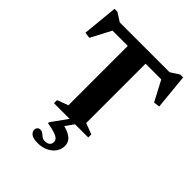

<svg xmlns="http://www.w3.org/2000/svg" viewBox="-268 -853 1252 1252"><g transform="rotate(45 358.0 -227.0)"><path d="M273.5 -644H437.5V-57L513.5 -28.5V0H197.5V-28.5L273.5 -57ZM616.5 -604.5H84L145 -628L59 -464.5L17.5 -470L41.5 -714.5H68L148 -663L87 -676H613L567.5 -663L647.5 -714.5H674L698 -470L656 -464.5L570 -628ZM305 259.5Q264.5 259.5 246.5 246Q228.5 232.5 228.5 214Q228.5 201 236.2 192.5Q244 184 257.5 184Q270.5 184 280.5 192.2Q290.5 200.5 302.2 209Q314 217.5 331 217.5Q351.5 217.5 364 207.8Q376.5 198 376.5 179.5Q376.5 166.5 367.8 156Q359 145.5 334.5 136.5Q310 127.5 262 119.5V111L359 -24H409L315 107.5L316.5 50Q368.5 60.5 396.2 74.8Q424 89 434.8 107Q445.5 125 445.5 146.5Q445.5 177.5 427.8 203.2Q410 229 378.2 244.2Q346.5 259.5 305 259.5Z"/></g></svg>

Font: Newsreader 16pt 16pt
Style: Bold
Weight: 700
Version: Version 1.003